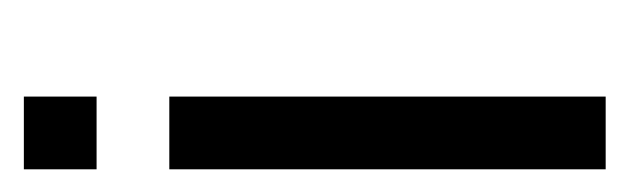

<svg xmlns="http://www.w3.org/2000/svg" viewBox="-208 -208 540 165"><g transform="rotate(-90 62.5 -125.0)"><path d="M0 -312.5V-375H62.5V-312.5ZM0 -187.5V-250H62.5V-187.5ZM0 -125V-187.5H62.5V-125ZM0 -62.5V-125H62.5V-62.5ZM0 0V-62.5H62.5V0ZM0 62.5V0H62.5V62.5ZM0 125V62.5H62.5V125Z"/></g></svg>

Font: AprilSans
Style: Regular
Weight: 400
Designer: typesprite
Version: Version 1.001;PS 001.001;hotconv 1.0.88;makeotf.lib2.5.64775